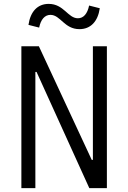

<svg xmlns="http://www.w3.org/2000/svg" viewBox="-20 -968 660 988"><path d="M439.5 0H530V-730H458V-145.5H452L180 -730H90V0H162V-598H168ZM230.5 -948C174 -948 136.5 -909.5 126.5 -840L181.5 -826C190 -868 210.5 -891.5 239.5 -891.5C291.5 -891.5 310.5 -818 389 -818C445.5 -818 483.5 -856.5 493.5 -925.5L438.5 -939.5C430 -897.5 410 -874 381 -874C329 -874 309 -948 230.5 -948Z"/></svg>

Font: Monaspace Neon Light
Style: Regular
Weight: 300
Designer: Riley Cran & the Lettermatic Team
Foundry: Lettermatic
Version: Version 1.200 (Monaspace Neon)